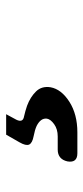

<svg xmlns="http://www.w3.org/2000/svg" viewBox="161 -220 277 640"><g transform="rotate(-90 300.0 99.5)"><path d="M108.6 218.4Q92.5 218.4 85.6 210.2Q78.7 201.9 81.4 185.8Q84.8 169.7 94.7 161.3Q104.6 152.9 120.7 152.9H164.8Q188.9 152.9 205.4 141.1Q222 129.2 224 116.9Q226.7 96.4 199.9 82.7Q185.9 76.4 166 72.7Q142.5 68.3 137.6 57.6Q132.8 46.9 145.2 25.4L170.6 -19H238.8L220.3 15.3Q215.3 25.7 217.8 32.3Q220.3 38.8 232.1 40.8Q249.8 44.8 267.2 50.8Q296 61.5 314.7 80.6Q333.3 99.6 328.6 129.1Q321.9 165.2 280.2 191.8Q238.5 218.4 178.2 218.4Z"/></g></svg>

Font: Maple Mono
Style: Italic
Weight: 400
Italic angle: -10°
Monospace: yes
Designer: subframe7536
Version: Version 7.300